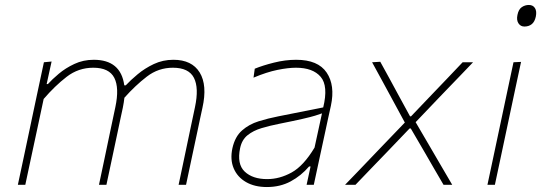

<svg xmlns="http://www.w3.org/2000/svg" viewBox="-20 -745 2182 774"><path d="M52 0Q64 -56.5 75.2 -108.8Q86.5 -161 99 -221L109.5 -271Q119 -315.5 131.2 -373.2Q143.5 -431 157 -494L188 -497L168 -406H173Q189.5 -424.5 216.8 -447.5Q244 -470.5 279.8 -487.2Q315.5 -504 358 -504Q467 -504 481 -401H487Q506 -421.5 534.8 -445.5Q563.5 -469.5 600 -486.8Q636.5 -504 679 -504Q753.5 -504 785 -452.8Q816.5 -401.5 796 -310Q791.5 -289.5 787.2 -269.5Q783 -249.5 777 -221Q764 -160 753 -108.5Q742 -57 730 0H700Q712 -57 723 -108.8Q734 -160.5 746.5 -221L766 -313Q782.5 -390.5 761.8 -431.2Q741 -472 677 -472Q618.5 -472 572 -436.2Q525.5 -400.5 481.5 -351Q479.5 -332.5 475 -310Q470.5 -289.5 466.2 -269.5Q462 -249.5 456 -221Q443.5 -161 432.2 -108.8Q421 -56.5 409 0H379Q391 -57 402 -108.8Q413 -160.5 425.5 -221L445 -313Q461.5 -390.5 440.8 -431.2Q420 -472 356 -472Q296 -472 248.5 -435.2Q201 -398.5 156 -346L129.5 -222Q116.5 -161 105.2 -108.8Q94 -56.5 82 0Z M1056 9Q1006.5 9 971.8 -11Q937 -31 922 -66.5Q907 -102 917 -148Q927.5 -194.5 955.8 -219.2Q984 -244 1022.5 -256Q1061 -268 1102 -276L1283 -312Q1304 -398.5 1272.8 -435.2Q1241.5 -472 1173 -472Q1141.5 -472 1098.5 -463.2Q1055.5 -454.5 1002 -432L1007 -468Q1038.5 -481 1084.2 -492.5Q1130 -504 1174 -504Q1262 -504 1296.8 -452.5Q1331.5 -401 1314 -319Q1309.5 -298 1303.5 -271.5Q1297.5 -245 1290.5 -211L1274.5 -137Q1268 -107 1260.8 -73.5Q1253.5 -40 1245 0H1216L1232 -74H1226Q1194 -36.5 1151.8 -13.8Q1109.5 9 1056 9ZM1057 -23Q1107.5 -23 1155.8 -49.8Q1204 -76.5 1248 -150L1278 -288Q1267.5 -284 1250.5 -278.8Q1233.5 -273.5 1199.8 -265.8Q1166 -258 1106 -246Q1068 -238.5 1034.5 -228.5Q1001 -218.5 978 -200Q955 -181.5 948 -148Q934.5 -83.5 966.5 -53.2Q998.5 -23 1057 -23Z M1371 0Q1402.5 -32.5 1425.8 -56.8Q1449 -81 1469.8 -102.8Q1490.5 -124.5 1514 -149L1612 -251L1560 -347Q1539 -385.5 1522 -417Q1505 -448.5 1480 -494L1513 -496Q1534 -458 1551 -426.8Q1568 -395.5 1585 -364L1633 -276H1637L1721 -364Q1753.5 -398 1781.8 -427.5Q1810 -457 1845 -494H1887Q1856.5 -462 1834.5 -439.2Q1812.5 -416.5 1793 -396.2Q1773.5 -376 1749.5 -351L1655.5 -252.5L1716 -149Q1737 -113 1756.5 -79.5Q1776 -46 1803 0H1768Q1747 -36 1730 -65.2Q1713 -94.5 1692 -131L1636 -227H1631L1541 -133Q1506.5 -97.5 1477.5 -67.2Q1448.5 -37 1413 0Z M1945 0Q1957 -56.5 1968 -108Q1979 -159.5 1992 -221L2002.5 -270.5Q2015.5 -332 2026.8 -385Q2038 -438 2050 -494L2080.5 -495.5Q2068 -438 2057 -385.8Q2046 -333.5 2032.5 -270.5L2022 -221Q2009 -159.5 1998 -108Q1987 -56.5 1975 0ZM2094 -638Q2078.5 -638 2070 -651Q2061.5 -664 2066 -685Q2070.5 -707.5 2083.5 -716.2Q2096.5 -725 2112 -725Q2128.5 -725 2136.5 -712.5Q2144.5 -700 2140 -678Q2135.5 -657 2123.5 -647.5Q2111.5 -638 2094 -638Z"/></svg>

Font: Commissioner Thin
Style: Italic
Weight: 100
Italic angle: -12°
Designer: Kostas Bartsokas
Foundry: Kostas Bartsokas
Version: Version 1.000; ttfautohint (v1.8.3)